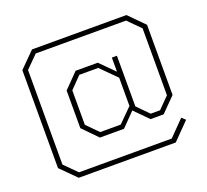

<svg xmlns="http://www.w3.org/2000/svg" viewBox="-139 -907 1267 1175"><g transform="rotate(-20 494.5 -319.0)"><path d="M181 99 82 0V-638L181 -737H796L894 -638V-181L802 -88H717L630 -176L544 -88H387L294 -183V-428L387 -523H531L623 -431V-523H656V-193L729 -119H790L861 -191V-627L782 -706H194L115 -627V-11L194 68H798L896 -32L920 -10L813 99ZM400 -119H534L623 -208V-392L523 -492H400L327 -417V-193Z"/></g></svg>

Font: Tomorrow ExtraLight
Style: Regular
Weight: 275
Designer: Tony de Marco, Monica Rizzolli
Foundry: Just in Type
Version: Version 2.002